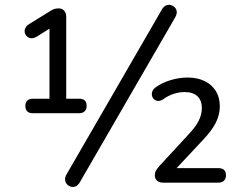

<svg xmlns="http://www.w3.org/2000/svg" viewBox="-20 -742 977 780"><path d="M114 -282Q83 -282 83 -312Q83 -325 90.5 -333Q98 -341 114 -341H181V-645H212L129 -593Q113 -584 101.5 -587.5Q90 -591 84 -601Q78 -611 81 -623Q84 -635 98 -644L179 -694Q189 -701 198 -704.5Q207 -708 218 -708Q228 -708 234.5 -704Q241 -700 245 -692.5Q249 -685 249 -675V-341H301Q332 -341 332 -312Q332 -298 324 -290Q316 -282 301 -282ZM304 -1Q297 11 287.5 15Q278 19 268.5 16.5Q259 14 252.5 7Q246 0 244.5 -10.5Q243 -21 250 -33L638 -704Q645 -716 655 -720Q665 -724 674 -721.5Q683 -719 690 -712Q697 -705 698 -695Q699 -685 692 -672ZM642 0Q627 0 618 -8Q609 -16 609 -29Q609 -41 614 -49.5Q619 -58 627 -67L746 -196Q775 -227 787.5 -252Q800 -277 800 -303Q800 -334 782 -351Q764 -368 730 -368Q708 -368 685 -360.5Q662 -353 642 -338Q629 -330 618 -332.5Q607 -335 601 -344.5Q595 -354 597.5 -366Q600 -378 612 -387Q638 -406 673 -416.5Q708 -427 742 -427Q782 -427 811.5 -412.5Q841 -398 857 -372Q873 -346 873 -310Q873 -276 857 -244Q841 -212 806 -175L689 -50V-59H867Q898 -59 898 -30Q898 -16 890 -8Q882 0 867 0Z"/></svg>

Font: Nunito ExtraLight
Style: Regular
Weight: 400
Version: Version 3.602